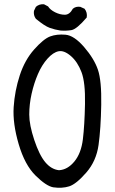

<svg xmlns="http://www.w3.org/2000/svg" viewBox="-20 -852 540 899"><path d="M229 25Q196 19 146 -30.5Q96 -80 67.5 -177Q39 -274 44 -350.5Q49 -427 72.5 -499Q96 -571 140 -620.5Q184 -670 215 -681.5Q246 -693 286.5 -689.5Q327 -686 374 -631.5Q421 -577 438.5 -525.5Q456 -474 454 -361.5Q452 -249 441.5 -173.5Q431 -98 384 -44Q337 10 304 20.5Q271 31 229 25ZM256 -55Q296 -57 328 -95.5Q360 -134 368 -199.5Q376 -265 378 -365.5Q380 -466 361.5 -514.5Q343 -563 311.5 -590Q280 -617 254.5 -612Q229 -607 202.5 -577.5Q176 -548 157.5 -505Q139 -462 128 -413Q117 -364 117 -315.5Q117 -267 140.5 -196.5Q164 -126 192 -92.5Q220 -59 256 -55ZM263 -709Q237 -713 213 -721.5Q189 -730 148 -764Q136 -780 139 -801L148 -820Q164 -834 186 -832L205 -822Q215 -806 238 -794.5Q261 -783 283.5 -783Q306 -783 321 -811Q335 -823 356 -820L376 -811Q390 -793 386 -770Q339 -715 314.5 -711Q290 -707 263 -709Z"/></svg>

Font: NaniFont Regular
Style: Regular
Weight: 400
Designer: Nanigashitei
Version: Version 1.036